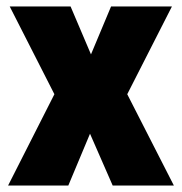

<svg xmlns="http://www.w3.org/2000/svg" viewBox="-20 -573 562 593"><path d="M148 -282 5 0H191L258 -160L328 0H517L373 -282L511 -553H323L261 -405L198 -553H10Z"/></svg>

Font: Noto Sans Gurmukhi Condensed Black
Style: Regular
Weight: 900
Width: 3
Designer: Jelle Bosma - Monotype Design Team
Foundry: Monotype Imaging Inc.
Version: Version 2.004